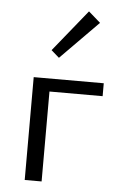

<svg xmlns="http://www.w3.org/2000/svg" viewBox="-51 -733 487 770"><g transform="rotate(5 192.0 -348.0)"><path d="M172 -500 140 -528 276 -696 324 -654ZM360 -362H146V0H78V-414H360Z"/></g></svg>

Font: Ysabeau Infant
Style: Regular
Weight: 400
Designer: Christian Thalmann (Catharsis Fonts)
Version: Version 0.003